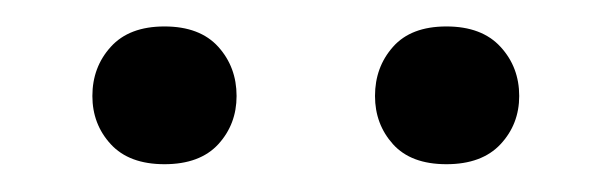

<svg xmlns="http://www.w3.org/2000/svg" viewBox="-20 -717 456 143"><path d="M312.5 -594.7Q286.1 -594.7 272.7 -609.6Q259.3 -624.5 259.3 -645.5Q259.3 -667 272.7 -682.1Q286.1 -697.3 312.5 -697.3Q338.9 -697.3 352.8 -682.1Q366.7 -667 366.7 -645.5Q366.7 -624.5 352.8 -609.6Q338.9 -594.7 312.5 -594.7ZM102.5 -594.7Q76.2 -594.7 62.5 -609.6Q48.8 -624.5 48.8 -645.5Q48.8 -667 62.5 -682.1Q76.2 -697.3 102.5 -697.3Q128.9 -697.3 142.6 -682.1Q156.2 -667 156.2 -645.5Q156.2 -624.5 142.6 -609.6Q128.9 -594.7 102.5 -594.7Z"/></svg>

Font: Heebo
Style: Regular
Weight: 400
Designer: Oded Ezer
Foundry: Ezer Type House
Version: Version 3.100